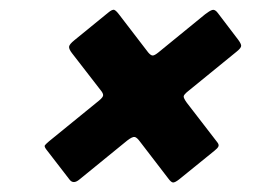

<svg xmlns="http://www.w3.org/2000/svg" viewBox="-20 -540 585 403"><path d="M312.5 -430 410.5 -510Q419.5 -517 425.2 -519Q431 -521 437 -513L480 -456.5Q486 -448.5 486.2 -444Q486.5 -439.5 476.5 -431.5L376.5 -350Q365.5 -341.5 365.5 -337.5Q365.5 -333.5 372 -324.5L436 -241.5Q440 -236.5 438.5 -232.8Q437 -229 430 -223.5L356 -163.5Q347 -156.5 343 -157Q339 -157.5 333.5 -165L274 -242.5Q267.5 -251.5 262.8 -252.5Q258 -253.5 247 -245L147 -163.5Q134 -152.5 126 -163L77 -226.5Q72.5 -232.5 74.2 -235Q76 -237.5 83 -243.5L188 -329Q196.5 -336 196.5 -340.2Q196.5 -344.5 191 -351L131 -428.5Q124.5 -437 125 -442Q125.5 -447 136 -455.5L206.5 -513Q216 -521 220 -519.2Q224 -517.5 230 -509.5L291 -430Q296.5 -423.5 300.5 -423.5Q304.5 -423.5 312.5 -430Z"/></svg>

Font: Besley* Narrow Fatface
Style: Italic
Weight: 900
Width: 4
Italic angle: -13°
Designer: Owen Earl
Foundry: indestructible type*
Version: Version 3.000; ttfautohint (v1.8.3)